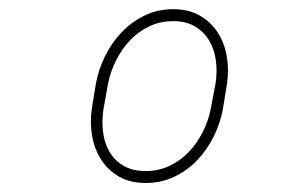

<svg xmlns="http://www.w3.org/2000/svg" viewBox="-20 -741 627 424"><path d="M191.9 -557.1Q197.8 -588.4 212.4 -617.9Q227.1 -647.5 249 -670.2Q271 -692.9 299.6 -706.8Q328.1 -720.7 362.8 -720.7Q397 -720.7 421.4 -706.5Q445.8 -692.4 460.7 -669.4Q475.6 -646.5 480.7 -617.2Q485.8 -587.9 481.4 -557.1L472.2 -500Q466.3 -468.3 451.7 -439Q437 -409.7 415.3 -387Q393.6 -364.3 364.7 -350.6Q335.9 -336.9 301.8 -336.9Q267.6 -336.9 243.2 -350.8Q218.8 -364.7 203.9 -387.7Q189 -410.6 183.6 -439.9Q178.2 -469.2 182.6 -500ZM208.5 -500Q204.6 -474.6 207.5 -450Q210.4 -425.3 221.7 -406Q232.9 -386.7 252.7 -375Q272.5 -363.3 301.8 -363.3Q330.6 -363.3 354.5 -374.8Q378.4 -386.2 396.7 -405.3Q415 -424.3 427.5 -449Q439.9 -473.6 445.3 -500L456.1 -557.1Q460 -582 456.8 -606.7Q453.6 -631.3 442.4 -650.6Q431.2 -669.9 411.4 -682.1Q391.6 -694.3 362.8 -694.3Q334 -694.3 309.8 -682.9Q285.6 -671.4 267.3 -652.1Q249 -632.8 236.6 -608.2Q224.1 -583.5 218.8 -557.1Z"/></svg>

Font: Roboto Mono Thin
Style: Italic
Weight: 250
Designer: Google
Version: Version 2.000985; 2015; ttfautohint (v1.3)